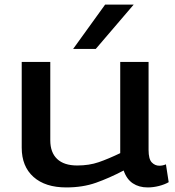

<svg xmlns="http://www.w3.org/2000/svg" viewBox="-20 -810 765 840"><path d="M270 10Q178 10 126.5 -36Q75 -82 75 -164V-539H200V-196Q200 -143 230 -114.5Q260 -86 318 -86Q370 -86 412 -100.5Q454 -115 506 -140V-539H630V-154Q630 -114 644 -99.5Q658 -85 677 -85Q692 -85 706 -91L718 -13Q701 -3 676 3.5Q651 10 626 10Q588 10 561 -8Q534 -26 521 -64Q458 -31 400 -10.5Q342 10 270 10ZM300 -596 440 -790H565L399 -596Z"/></svg>

Font: Georama Extended Medium
Style: Regular
Weight: 500
Width: 7
Designer: Jean-Baptiste Levee
Foundry: Production Type
Version: Version 1.000